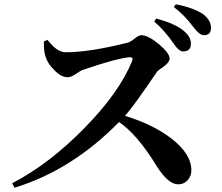

<svg xmlns="http://www.w3.org/2000/svg" viewBox="-20 -856 1040 900"><path d="M712 -769Q807 -744 846 -707Q875 -682 875 -651Q875 -615 838 -615Q818 -615 793 -653Q752 -713 703 -755ZM203 -669Q247 -611 287 -611Q399 -611 579 -656Q591 -659 612 -676Q631 -691 642 -691Q674 -691 725 -649Q775 -606 775 -582Q775 -565 751 -547Q719 -524 717 -521Q605 -356 566 -313Q699 -272 783 -207Q877 -135 877 -57Q877 -32 861 -13Q843 8 815 8Q769 8 716 -75Q624 -226 538 -284Q318 -59 48 24L37 3Q212 -88 376 -256Q538 -421 599 -569Q607 -588 588 -588Q525 -582 370 -529Q356 -524 332 -507Q312 -494 297 -494Q266 -494 234 -528Q204 -557 194 -589Q184 -617 186 -662ZM804 -836Q891 -819 934 -788Q969 -760 969 -726Q969 -691 936 -691Q915 -691 885 -731Q846 -784 795 -823Z"/></svg>

Font: Source Han Serif JP
Style: Bold
Weight: 700
Designer: Ryoko NISHIZUKA  (kana & ideographs); Frank Grießhammer (Latin, Greek & Cyrillic); Wenlong ZHANG  (bopomofo); Sandoll Co
Foundry: Adobe Systems Incorporated
Version: Version 1.000;PS 1;hotconv 16.6.53;makeotf.lib2.5.65590